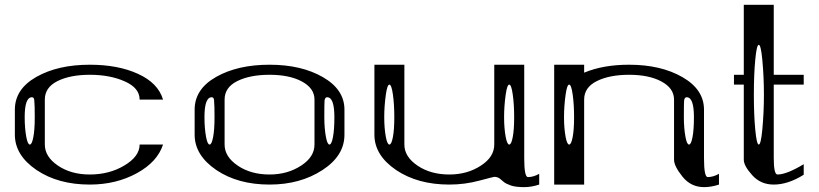

<svg xmlns="http://www.w3.org/2000/svg" viewBox="-20 -770 3415 801"><path d="M123 -351.6Q122.1 -364.3 113.3 -364.3Q83 -364.3 83 -281.2Q83 -234.4 89.8 -198.2Q95.7 -167 104.5 -167Q113.3 -167 119.1 -198.2Q125 -228.5 125 -281.2Q125 -334 123 -351.6ZM42 -208V-312.5Q42 -398.4 131.8 -449.2Q221.7 -500 354.5 -500Q472.7 -500 555.7 -461.9Q639.6 -423.8 660.2 -354.5H562.5Q562.5 -403.3 500 -430.7Q438.5 -458 354.5 -458Q272.5 -458 219.7 -431.6Q167 -405.3 167 -354.5V-167Q167 -116.2 221.7 -79.1Q276.4 -42 354.5 -42Q435.5 -42 498 -79.1Q562.5 -117.2 562.5 -167H660.2Q636.7 -94.7 551.8 -47.9Q464.8 0 354.5 0Q222.7 0 132.8 -60.5Q42 -122.1 42 -208Z M1375 -281.2Q1375 -364.3 1344.7 -364.3Q1335.9 -364.3 1334 -350.6Q1333 -341.8 1333 -281.2Q1333 -234.4 1339.8 -198.2Q1345.7 -167 1354.5 -167Q1363.3 -167 1369.1 -198.2Q1375 -228.5 1375 -281.2ZM873 -351.6Q872.1 -364.3 863.3 -364.3Q833 -364.3 833 -281.2Q833 -234.4 839.8 -198.2Q845.7 -167 854.5 -167Q863.3 -167 869.1 -198.2Q875 -228.5 875 -281.2Q875 -334 873 -351.6ZM1292 -167V-354.5Q1292 -402.3 1238.3 -430.7Q1186.5 -458 1104.5 -458Q1022.5 -458 969.7 -431.6Q917 -405.3 917 -354.5V-167Q917 -116.2 971.7 -79.1Q1026.4 -42 1104.5 -42Q1179.7 -42 1236.3 -79.1Q1292 -115.2 1292 -167ZM1417 -208Q1417 -120.1 1325.2 -60.5Q1232.4 0 1104.5 0Q972.7 0 882.8 -60.5Q792 -122.1 792 -208V-312.5Q792 -398.4 881.8 -449.2Q971.7 -500 1104.5 -500Q1237.3 -500 1327.1 -448.2Q1417 -396.5 1417 -312.5Z M2125 -281.2Q2125 -335 2119.1 -376Q2113.3 -417 2104.5 -417Q2095.7 -417 2089.8 -376Q2083 -328.1 2083 -281.2Q2083 -234.4 2089.8 -198.2Q2095.7 -167 2104.5 -167Q2113.3 -167 2119.1 -198.2Q2125 -228.5 2125 -281.2ZM1625 -281.2Q1625 -335 1619.1 -376Q1613.3 -417 1604.5 -417Q1595.7 -417 1589.8 -376Q1583 -328.1 1583 -281.2Q1583 -234.4 1589.8 -198.2Q1595.7 -167 1604.5 -167Q1613.3 -167 1619.1 -198.2Q1625 -228.5 1625 -281.2ZM2167 -500V-110.4Q2167 -31.2 2182.6 -31.2Q2205.1 -31.2 2229.5 -44.9V0Q2197.3 10.7 2167 10.7Q2131.8 10.7 2111.3 3.9Q2089.8 -3.9 2082 -10.7Q2074.2 -17.6 2064.5 -25.4Q2054.7 -32.2 2042 -32.2Q2039.1 -32.2 1980.5 -16.6Q1918.9 0 1854.5 0Q1722.7 0 1632.8 -60.5Q1542 -122.1 1542 -208V-500H1667V-167Q1667 -116.2 1721.7 -79.1Q1776.4 -42 1854.5 -42Q1929.7 -42 1986.3 -79.1Q2042 -115.2 2042 -167V-500Z M2375 -281.2Q2375 -335 2369.1 -376Q2363.3 -417 2354.5 -417Q2345.7 -417 2339.8 -376Q2333 -328.1 2333 -281.2Q2333 -234.4 2339.8 -198.2Q2345.7 -167 2354.5 -167Q2363.3 -167 2369.1 -198.2Q2375 -228.5 2375 -281.2ZM2875 -281.2Q2875 -364.3 2844.7 -364.3Q2835.9 -364.3 2834 -350.6Q2833 -341.8 2833 -281.2Q2833 -234.4 2839.8 -198.2Q2845.7 -167 2854.5 -167Q2863.3 -167 2869.1 -198.2Q2875 -228.5 2875 -281.2ZM2417 -500V-466.8Q2496.1 -500 2604.5 -500Q2737.3 -500 2827.1 -448.2Q2917 -396.5 2917 -312.5V-110.4Q2917 -31.2 2932.6 -31.2Q2955.1 -31.2 2979.5 -44.9V0Q2947.3 10.7 2917 10.7Q2862.3 10.7 2827.1 -33.2Q2792 -77.1 2792 -103.5V-354.5Q2792 -402.3 2738.3 -430.7Q2686.5 -458 2604.5 -458Q2522.5 -458 2469.7 -431.6Q2417 -405.3 2417 -354.5V-79.1V0H2292V-500Z M3160.2 -521.5Q3154.3 -583 3145.5 -583Q3136.7 -583 3130.9 -521.5Q3125 -460 3125 -375Q3125 -290 3130.9 -228.5Q3136.7 -167 3145.5 -167Q3154.3 -167 3160.2 -228.5Q3167 -300.8 3167 -375Q3167 -449.2 3160.2 -521.5ZM3208 -750V-458H3333V-417H3208V-110.4Q3208 -42 3223.6 -42Q3261.7 -42 3333 -85V-41Q3267.6 0 3208 0Q3153.3 0 3118.2 -39.1Q3083 -78.1 3083 -103.5V-417H3042V-458H3083V-750Z"/></svg>

Font: okolaksMetalik
Style: bold
Weight: 700
Width: 7
Version: Version 0.6